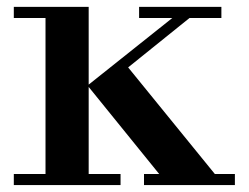

<svg xmlns="http://www.w3.org/2000/svg" viewBox="-20 -536 720 556"><path d="M20 0V-32.2H111.8V-483.9H20V-516.1H236.8V-291L479 -483.9H382.8V-516.1H621.1V-483.9H528.8L351.1 -340.8L602.1 -32.2H660.2V0H397V-32.2H440.9L236.8 -284.2V-32.2H329.1V0Z"/></svg>

Font: Fin Serif Display
Style: Italic
Weight: 400
Designer: J. Blake Harris
Version: Version 1.006;FEAKit 1.0